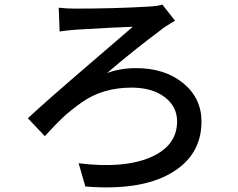

<svg xmlns="http://www.w3.org/2000/svg" viewBox="-20 -773 1040 838"><path d="M240.2 -635.7 236.3 -739.3Q271.5 -735.4 307.6 -735.4Q480.5 -735.4 626 -744.1Q667 -746.1 688.5 -752.9L744.1 -682.6Q730.5 -675.8 695.3 -652.3Q550.8 -543.9 447.3 -454.1Q503.9 -475.6 574.2 -475.6Q699.2 -475.6 779.3 -410.2Q859.4 -344.7 859.4 -242.2Q859.4 -94.7 726.1 -17.1Q592.8 60.5 352.5 41L323.2 -60.5Q518.6 -36.1 635.7 -85.9Q752.9 -135.7 752.9 -243.2Q752.9 -308.6 698.2 -349.6Q643.6 -390.6 553.7 -390.6Q491.2 -390.6 436.5 -374.5Q381.8 -358.4 334 -324.2Q286.1 -290 253.4 -259.3Q220.7 -228.5 175.8 -178.7L101.6 -256.8Q177.7 -328.1 359.4 -483.9Q541 -639.6 559.6 -656.2Q472.7 -653.3 313.5 -643.6Q274.4 -640.6 240.2 -635.7Z"/></svg>

Font: Gen Shin Gothic Monospace Medium
Style: Regular
Weight: 500
Designer: [Source Han Sans]
Ryoko NISHIZUKA  (kana & ideographs); Paul D. Hunt (Latin, Greek & Cyrillic); Wenlong ZHANG  (bopomofo
Version: Version 1.002.20150607